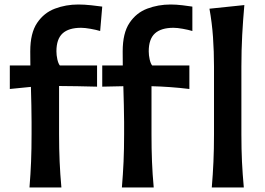

<svg xmlns="http://www.w3.org/2000/svg" viewBox="-20 -829 1170 849"><path d="M110.4 0Q115.2 -59.1 117.4 -114.3Q119.6 -169.4 119.6 -236.3V-289.6Q119.6 -323.7 118.7 -363.3Q117.7 -402.8 116.7 -444.8L23.4 -435.5V-539.6H114.3Q114.3 -555.2 114 -570.8Q113.8 -586.4 113.8 -602.1Q113.8 -682.6 144 -727.5Q174.3 -772.5 222.9 -790.8Q271.5 -809.1 326.2 -809.1Q352.5 -809.1 384 -805.7Q415.5 -802.2 432.1 -799.8L422.9 -691.9Q404.8 -697.3 379.9 -701.7Q355 -706.1 338.4 -706.1Q283.7 -706.1 256.6 -681.2Q229.5 -656.2 229.5 -602.1Q229.5 -585 233.6 -566.4Q237.8 -547.9 244.6 -539.6H409.2V-445.8Q321.3 -448.2 241.2 -448.7V-236.3Q241.2 -169.4 243.7 -114.3Q246.1 -59.1 251.5 0ZM519 0Q523.9 -59.1 526.4 -114.3Q528.8 -169.4 528.8 -236.3V-289.6Q528.8 -324.7 527.6 -364.7Q526.4 -404.8 525.4 -447.8L432.1 -445.8V-539.6H522.9Q522.9 -555.2 522.7 -570.8Q522.5 -586.4 522.5 -602.1Q522.5 -682.6 552.5 -727.5Q582.5 -772.5 631.1 -790.8Q679.7 -809.1 734.4 -809.1Q758.8 -809.1 787.1 -805.7Q815.4 -802.2 830.6 -799.8V-691.9Q812.5 -697.3 788.1 -701.7Q763.7 -706.1 747.1 -706.1Q692.4 -706.1 665 -681.2Q637.7 -656.2 637.7 -602.1Q637.7 -585 641.8 -566.4Q646 -547.9 652.8 -539.6H817.4V-435.5Q773.9 -440.9 732.4 -443.8Q690.9 -446.8 649.9 -447.8V-236.3Q649.9 -169.4 652.1 -114.3Q654.3 -59.1 659.7 0ZM916.5 0Q921.4 -58.6 923.8 -113.5Q926.3 -168.5 926.3 -235.4V-534.2Q926.3 -601.1 921.9 -664.6Q917.5 -728 906.2 -790.5L1060.5 -806.6Q1054.7 -741.7 1051 -674.3Q1047.4 -606.9 1047.4 -534.2V-235.4Q1047.4 -168.5 1050 -113.5Q1052.7 -58.6 1058.1 0Z"/></svg>

Font: Pinar DS1 SemiBold
Style: Regular
Weight: 600
Designer: Amin Abedi
Version: Version 3.000